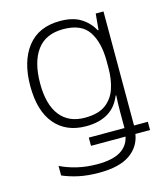

<svg xmlns="http://www.w3.org/2000/svg" viewBox="-115 -629 826 957"><g transform="rotate(-15 297.5 -150.5)"><path d="M284.2 -541Q349.6 -541 390.4 -515.6Q431.2 -490.2 455.1 -447.3H458.5L466.3 -530.8H506.3V57.6H577.6V100.1H502Q491.7 165 437 202.6Q382.3 240.2 279.3 240.2Q219.2 240.2 173.3 230.2Q127.4 220.2 90.8 204.1V154.8Q127.4 173.3 176 185.1Q224.6 196.8 281.2 196.8Q357.4 196.8 399.2 172.4Q440.9 147.9 451.2 100.1H272.9V57.6H457V-29.3Q457 -49.3 457.5 -68.6Q458 -87.9 459.5 -110.4H456.5Q413.1 -0.5 275.9 -0.5Q173.3 -0.5 115.5 -68.6Q57.6 -136.7 57.6 -265.6Q57.6 -392.6 115.5 -466.8Q173.3 -541 284.2 -541ZM289.1 -497.6Q197.8 -497.6 153.1 -436.3Q108.4 -375 108.4 -265.1Q108.4 -156.7 152.8 -99.9Q197.3 -43 280.8 -43Q350.1 -43 388.4 -71.5Q426.8 -100.1 442.1 -147.5Q457.5 -194.8 457.5 -252V-287.6Q457.5 -384.3 419.9 -440.9Q382.3 -497.6 289.1 -497.6Z"/></g></svg>

Font: Open Sans Light
Style: Regular
Weight: 300
Designer: Monotype Design Team
Foundry: Monotype Imaging Inc.
Version: Version 3.000; ttfautohint (v1.8.4)